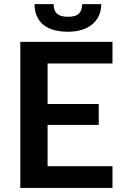

<svg xmlns="http://www.w3.org/2000/svg" viewBox="-20 -930 615 950"><path d="M80.5 0ZM536.5 -723V-616H215.5V-415.5H468.5V-312H215.5V-107.5H536.5V0H80.5V-723ZM316 -773Q278.5 -773 248 -781.2Q217.5 -789.5 196 -806.2Q174.5 -823 162.8 -848.8Q151 -874.5 151 -909.5H245.5Q245.5 -894.5 249 -883Q252.5 -871.5 260.8 -863.5Q269 -855.5 282.5 -851.2Q296 -847 316 -847Q355.5 -847 371 -863.2Q386.5 -879.5 386.5 -909.5H481Q481 -877.5 469.2 -852.2Q457.5 -827 436 -809.2Q414.5 -791.5 384 -782.2Q353.5 -773 316 -773Z"/></svg>

Font: Lato
Style: Bold
Weight: 700
Designer: Lukasz Dziedzic
Foundry: tyPoland Lukasz Dziedzic
Version: Version 2.007; 2014-02-27